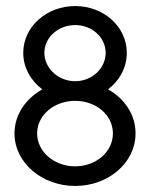

<svg xmlns="http://www.w3.org/2000/svg" viewBox="-20 -605 497 636"><path d="M28 -163C28 -66 119 11 229 11C339 11 429 -66 429 -163C429 -225 393 -278 338 -309C376 -338 400 -381 400 -430C400 -517 323 -585 229 -585C135 -585 57 -517 57 -430C57 -381 82 -338 120 -309C65 -278 28 -225 28 -163ZM103 -163C103 -224 160 -271 229 -271C298 -271 354 -224 354 -163C354 -102 298 -54 229 -54C160 -54 103 -102 103 -163ZM127 -430C127 -481 173 -522 229 -522C285 -522 330 -481 330 -430C330 -379 285 -336 229 -336C173 -336 127 -379 127 -430Z"/></svg>

Font: Charger Sport
Style: Regular
Weight: 400
Designer: Jasper
Foundry: Cannot Into Space Fonts
Version: Version 1.1